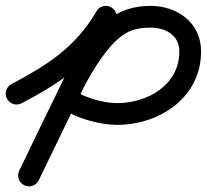

<svg xmlns="http://www.w3.org/2000/svg" viewBox="-20 -605 714 662"><path d="M54.7 -249C54.7 -249 54.7 -249 54.7 -249C189.6 -319.9 299 -392.6 377.5 -528.4C387.9 -546.4 381.7 -569.3 363.8 -579.7C345.9 -590 322.9 -583.9 312.6 -566C241.5 -442.9 141.9 -379.5 19.8 -315.3C1.5 -305.7 -5.6 -283 4.1 -264.7C13.7 -246.4 36.4 -239.3 54.7 -249ZM311.3 -563.5C311.3 -563.5 311.3 -563.5 311.3 -563.5C223 -381.1 134.6 -198.7 46.3 -16.3C37.2 2.3 45 24.7 63.7 33.7C82.3 42.8 104.7 35 113.7 16.3C202.1 -166.1 290.4 -348.5 378.8 -530.9C387.8 -549.5 380 -571.9 361.4 -580.9C342.8 -590 320.3 -582.2 311.3 -563.5ZM113.8 16.3C113.8 16.3 113.8 16.3 113.8 16.3C137.2 -32.1 160.5 -80.6 183.9 -129C230.4 -225.3 317.7 -436.6 416.4 -491.9C441.8 -506.1 470.2 -509.7 499 -509.7C550.5 -509.7 598.3 -484.3 598.3 -427.5C598.3 -311.6 488.7 -249.5 383.5 -249.5C337.5 -249.5 272.6 -267.8 234.3 -293.6C217.2 -305.2 193.9 -300.6 182.3 -283.4C170.7 -266.3 175.2 -243 192.4 -231.4C192.4 -231.4 192.4 -231.4 192.4 -231.4C243 -197.3 322.7 -174.5 383.5 -174.5C530.5 -174.5 673.3 -269.1 673.3 -427.5C673.3 -526.1 592.4 -584.7 499 -584.7C355.9 -584.7 287.9 -484.1 223.2 -370C184.7 -302.1 150.3 -231.9 116.4 -161.7C93 -113.2 69.6 -64.8 46.2 -16.3C37.2 2.3 45 24.8 63.7 33.8C82.3 42.8 104.8 35 113.8 16.3Z"/></svg>

Font: FRB American Cursive Extrabold
Style: Bold Italic
Weight: 800
Italic angle: -25°
Version: Version 2.0;Modular Font Editor K font №1